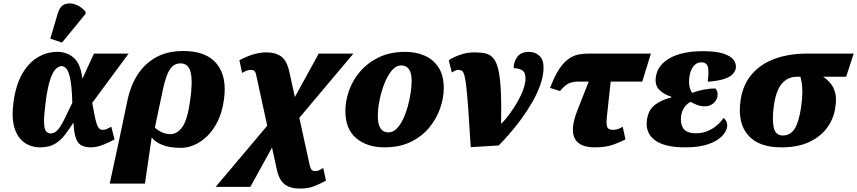

<svg xmlns="http://www.w3.org/2000/svg" viewBox="-20 -848 4991 1118"><path d="M214 10Q163 10 123 -17Q83 -44 64.5 -102.5Q46 -161 59 -257Q73 -355 110 -419Q147 -483 200 -514.5Q253 -546 314 -546Q370 -546 409.5 -511.5Q449 -477 459 -394H462L527 -536H729L517 -249Q531 -168 542 -130Q553 -92 577 -92Q591 -92 601.5 -96.5Q612 -101 628 -110L647 -36Q618 -20 580.5 -5Q543 10 509 10Q479 10 457 0Q435 -10 423 -40.5Q411 -71 408 -132H406Q383 -96 358.5 -63.5Q334 -31 300 -10.5Q266 10 214 10ZM275 -71Q299 -71 317.5 -93Q336 -115 355.5 -155.5Q375 -196 401 -249Q399 -331 391 -377.5Q383 -424 370 -443.5Q357 -463 338 -463Q324 -463 307 -448.5Q290 -434 274.5 -391.5Q259 -349 247 -264Q236 -181 236.5 -139.5Q237 -98 247.5 -84.5Q258 -71 275 -71ZM341 -600 273 -623 317 -772Q330 -814 359 -824Q388 -834 421.5 -821Q455 -808 479 -779L478 -767Z M722 -263Q740 -349 781.5 -413.5Q823 -478 889 -514.5Q955 -551 1047 -551Q1182 -551 1242.5 -476Q1303 -401 1284 -268Q1274 -194 1247 -140.5Q1220 -87 1184 -53Q1148 -19 1109 -3Q1070 13 1035 13Q968 13 925.5 -4Q883 -21 865 -46H863L824 221H619L678 -53ZM972 -67Q1013 -67 1042.5 -109.5Q1072 -152 1087 -261Q1103 -373 1090.5 -426Q1078 -479 1031 -479Q1001 -479 982 -459.5Q963 -440 951 -407Q939 -374 930 -333L882 -106Q892 -93 918 -80Q944 -67 972 -67Z M1236 240 1536 -116 1474 -401Q1470 -424 1463.5 -432.5Q1457 -441 1440 -441Q1426 -441 1412.5 -435Q1399 -429 1390 -423L1374 -497Q1459 -543 1530 -543Q1586 -543 1619 -518Q1652 -493 1666 -424L1697 -283L1836 -536H2038L1723 -162L1782 108Q1787 130 1793 139Q1799 148 1816 148Q1830 148 1841.5 142Q1853 136 1862 130L1878 204Q1835 227 1803 238.5Q1771 250 1726 250Q1670 250 1637 225Q1604 200 1590 131L1564 11L1438 240Z M2218 10Q2118 10 2054.5 -43Q1991 -96 1991 -202Q1991 -259 2012 -319.5Q2033 -380 2076.5 -431Q2120 -482 2185.5 -514Q2251 -546 2341 -546Q2402 -546 2452.5 -524Q2503 -502 2533.5 -455.5Q2564 -409 2564 -334Q2564 -279 2543.5 -219Q2523 -159 2481 -107Q2439 -55 2373.5 -22.5Q2308 10 2218 10ZM2241 -77Q2268 -77 2289.5 -98.5Q2311 -120 2327.5 -155Q2344 -190 2355 -230.5Q2366 -271 2371.5 -309.5Q2377 -348 2377 -377Q2377 -424 2361 -445.5Q2345 -467 2317 -467Q2286 -467 2261 -437Q2236 -407 2218 -360.5Q2200 -314 2190 -264Q2180 -214 2180 -174Q2180 -123 2196 -100Q2212 -77 2241 -77Z M2593 -497Q2614 -512 2655 -527.5Q2696 -543 2744 -543Q2780 -543 2806.5 -537Q2833 -531 2851.5 -510.5Q2870 -490 2881 -445.5Q2892 -401 2896 -324Q2900 -247 2898 -129H2901Q2924 -153 2948 -185.5Q2972 -218 2993 -254.5Q3014 -291 3027 -327Q3040 -363 3040 -394Q3040 -427 3019.5 -439Q2999 -451 2971 -451Q2971 -490 2993 -518Q3015 -546 3060 -546Q3095 -546 3120 -524Q3145 -502 3145 -455Q3145 -408 3127 -356.5Q3109 -305 3079.5 -253.5Q3050 -202 3015 -154.5Q2980 -107 2945.5 -67.5Q2911 -28 2884 -1L2721 9Q2713 -124 2707 -208.5Q2701 -293 2695.5 -340.5Q2690 -388 2684 -409.5Q2678 -431 2669.5 -436Q2661 -441 2649 -441Q2639 -441 2629 -436Q2619 -431 2611 -426Z M3443 10Q3351 10 3325.5 -44.5Q3300 -99 3342 -205L3408 -373H3346Q3317 -373 3293.5 -363Q3270 -353 3241 -318L3183 -336Q3209 -405 3236 -445.5Q3263 -486 3291.5 -505.5Q3320 -525 3348 -530.5Q3376 -536 3403 -536H3770L3720 -373H3536L3515 -180Q3509 -133 3514.5 -112.5Q3520 -92 3549 -92Q3566 -92 3579.5 -97Q3593 -102 3606 -110L3622 -36Q3597 -23 3553 -6.5Q3509 10 3443 10Z M3970 10Q3849 10 3793 -32Q3737 -74 3747 -149Q3755 -209 3795 -238.5Q3835 -268 3888 -280L3889 -285Q3846 -298 3819 -325Q3792 -352 3799 -400Q3809 -470 3881 -510Q3953 -550 4073 -550Q4149 -550 4192 -536Q4235 -522 4251.5 -499.5Q4268 -477 4265 -453Q4262 -434 4247 -417Q4232 -400 4197.5 -388.5Q4163 -377 4101 -372Q4109 -432 4102 -458.5Q4095 -485 4063 -485Q4035 -485 4017 -461Q3999 -437 3994 -399Q3990 -365 3995.5 -342Q4001 -319 4011 -307Q4044 -320 4079.5 -326.5Q4115 -333 4145 -333Q4152 -326 4156 -315.5Q4160 -305 4158 -288Q4154 -263 4133.5 -246Q4113 -229 4085 -229Q4059 -229 4039 -237Q4019 -245 4001 -255Q3983 -246 3967 -225.5Q3951 -205 3946 -173Q3940 -127 3959.5 -99.5Q3979 -72 4032 -72Q4072 -72 4104 -86.5Q4136 -101 4159 -122Q4182 -143 4192 -161Q4203 -155 4209.5 -141Q4216 -127 4214 -110Q4210 -82 4183.5 -54.5Q4157 -27 4104.5 -8.5Q4052 10 3970 10Z M4529 10Q4397 10 4335.5 -61.5Q4274 -133 4292 -262Q4305 -355 4358 -416Q4411 -477 4493.5 -506.5Q4576 -536 4679 -536H4951L4907 -401H4773Q4796 -386 4815 -364Q4834 -342 4843 -308Q4852 -274 4844 -223Q4836 -161 4799 -108Q4762 -55 4695 -22.5Q4628 10 4529 10ZM4538 -59Q4582 -59 4607 -98Q4632 -137 4645 -225Q4652 -278 4652 -310.5Q4652 -343 4648.5 -364Q4645 -385 4641 -401H4620Q4568 -401 4533.5 -362Q4499 -323 4486 -232Q4475 -152 4485.5 -105.5Q4496 -59 4538 -59Z"/></svg>

Font: Noto Serif Black
Style: Italic
Weight: 900
Italic angle: -12°
Designer: Monotype Design Team
Foundry: Monotype Imaging Inc.
Version: Version 2.013